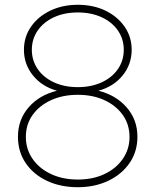

<svg xmlns="http://www.w3.org/2000/svg" viewBox="-20 -768 649 802"><path d="M305 14Q233 14 176.5 -12.5Q120 -39 87.5 -86.5Q55 -134 55 -197Q55 -268 99.5 -319.5Q144 -371 218 -389Q156 -406 118 -452.5Q80 -499 80 -560Q80 -614 109.5 -656.5Q139 -699 190 -723.5Q241 -748 305 -748Q370 -748 420.5 -723.5Q471 -699 500.5 -656.5Q530 -614 530 -560Q530 -499 492 -452.5Q454 -406 391 -389Q464 -371 509 -319.5Q554 -268 554 -197Q554 -135 521.5 -87.5Q489 -40 432.5 -13Q376 14 305 14ZM305 -404Q361 -404 404.5 -424Q448 -444 472.5 -479.5Q497 -515 497 -560Q497 -605 472.5 -640.5Q448 -676 404.5 -696Q361 -716 305 -716Q249 -716 205.5 -696Q162 -676 137.5 -640.5Q113 -605 113 -560Q113 -515 137.5 -479.5Q162 -444 205.5 -424Q249 -404 305 -404ZM305 -18Q368 -18 416.5 -41Q465 -64 493 -104.5Q521 -145 521 -196Q521 -248 493 -287.5Q465 -327 416.5 -349.5Q368 -372 305 -372Q242 -372 193 -349.5Q144 -327 116 -287.5Q88 -248 88 -196Q88 -145 116 -104.5Q144 -64 193 -41Q242 -18 305 -18Z"/></svg>

Font: LINE Seed Sans Thin
Style: Regular
Weight: 250
Designer: LINE VX Design & Dalton Maag Ltd & Sandoll Inc
Foundry: Dalton Maag Ltd
Version: Version 1.003